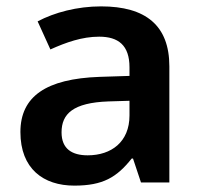

<svg xmlns="http://www.w3.org/2000/svg" viewBox="-20 -572 628 602"><path d="M297 -552C222 -552 151 -533 98 -505L138 -417C187 -439 237 -457 291 -457C351 -457 386 -430 386 -361V-334L292 -331C125 -325 44 -270 44 -158C44 -43 116 10 213 10C303 10 346 -16 393 -75H397L422 0H511V-364C511 -492 437 -552 297 -552ZM320 -254 386 -256V-210C386 -127 329 -85 255 -85C206 -85 173 -105 173 -157C173 -215 209 -250 320 -254Z"/></svg>

Font: Noto Sans Gurmukhi SemiBold
Style: Regular
Weight: 600
Designer: Jelle Bosma - Monotype Design Team
Foundry: Monotype Imaging Inc.
Version: Version 2.004